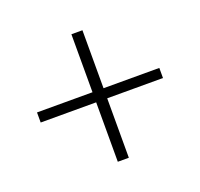

<svg xmlns="http://www.w3.org/2000/svg" viewBox="-98 -729 776 744"><g transform="rotate(-20 290.0 -357.0)"><path d="M267.2 -94.1V-619.9H312.7V-94.1ZM542.7 -339.2H38.4V-380.8H542.7Z"/></g></svg>

Font: Noto Serif KR ExtraLight
Style: Regular
Weight: 200
Designer: Ryoko NISHIZUKA 西塚涼子 (kana & ideographs); Frank Grießhammer (Latin, Greek & Cyrillic); Wenlong ZHANG 张文龙 (bopomofo); San
Foundry: Adobe
Version: Version 2.002-H1;hotconv 1.1.0;makeotfexe 2.6.0